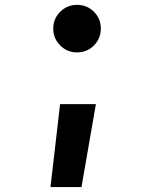

<svg xmlns="http://www.w3.org/2000/svg" viewBox="-20 -547 626 780"><path d="M292.8 -334Q252.9 -334 224.6 -362.4Q196.3 -390.8 196.3 -430.7Q196.3 -471.2 224.7 -499.3Q253.1 -527.3 293 -527.3Q333.5 -527.3 361.6 -499.2Q389.6 -471.1 389.6 -430.5Q389.6 -390.6 361.5 -362.3Q333.4 -334 292.8 -334ZM185.1 212.9 224.1 -124H369.6L311 212.9Z"/></svg>

Font: Cascadia Code PL
Style: Regular
Weight: 400
Monospace: yes
Designer: Aaron Bell
Foundry: Saja Typeworks
Version: Version 2102.003